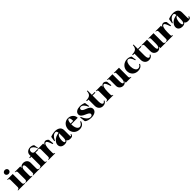

<svg xmlns="http://www.w3.org/2000/svg" viewBox="855 -3493 6229 6229"><g transform="rotate(-45 3969.5 -379.0)"><path d="M13 -18V0H340V-18C305 -20 270 -29 270 -84V-500H13V-483C48 -480 83 -472 83 -416V-84C83 -29 48 -20 13 -18ZM274 -686C274 -740 227 -774 178 -774C128 -774 81 -739 81 -686C81 -629 128 -596 178 -596C227 -596 274 -629 274 -686Z M939 -84V-345C939 -462 850 -515 757 -515C699 -515 643 -488 616 -432V-500H362V-483C398 -480 430 -472 430 -416V-84C430 -29 397 -21 362 -18V0H669V-18C634 -21 616 -29 616 -84V-290C616 -409 654 -451 696 -451C728 -451 753 -431 753 -324V-84C753 -30 743 -22 700 -18V0H1007V-18C963 -20 939 -29 939 -84Z M1023 -18V0H1335V-18C1300 -20 1280 -29 1280 -84V-468H1405V-500H1289C1221 -500 1196 -545 1196 -591C1196 -641 1222 -682 1266 -682C1327 -682 1400 -613 1432 -518H1450L1422 -669C1383 -703 1332 -716 1282 -716C1181 -716 1093 -652 1093 -547V-500H1027V-468H1093V-84C1093 -29 1058 -20 1023 -18Z M1666 -84V-211C1666 -365 1699 -470 1753 -470C1800 -470 1826 -404 1870 -273H1904L1883 -453C1859 -487 1817 -515 1777 -515C1736 -515 1696 -488 1666 -440V-500H1412V-483C1448 -480 1480 -472 1480 -416V-84C1480 -29 1447 -20 1412 -18V0H1719V-18C1684 -20 1666 -29 1666 -84Z M2137 15C2208 15 2254 -6 2276 -44C2294 -4 2341 15 2401 15C2493 15 2511 -6 2531 -69L2503 -84C2492 -49 2483 -31 2472 -31C2458 -32 2456 -54 2456 -101V-324C2456 -466 2337 -514 2220 -514C2155 -514 2065 -495 2005 -469L1976 -296H2005C2055 -429 2140 -481 2199 -481C2246 -481 2262 -453 2266 -392C2070 -372 1964 -241 1964 -134C1964 -25 2060 15 2137 15ZM2211 -32C2189 -32 2163 -57 2163 -137C2163 -233 2191 -348 2268 -366C2269 -346 2269 -319 2269 -296V-179C2269 -74 2236 -31 2211 -32Z M2833 15C2982 15 3030 -81 3047 -143L3019 -159C2995 -89 2943 -40 2889 -40C2820 -40 2764 -113 2754 -246C2753 -264 2752 -281 2753 -298H3050C3050 -421 2948 -515 2815 -515C2672 -515 2563 -399 2563 -241C2567 -92 2677 15 2833 15ZM2754 -330C2759 -424 2786 -487 2820 -487C2847 -487 2876 -450 2877 -330Z M3373 15C3493 15 3611 -34 3611 -146C3611 -239 3529 -278 3449 -309C3371 -340 3307 -365 3307 -422C3307 -457 3333 -482 3372 -482C3444 -482 3508 -416 3554 -302H3582L3556 -471C3502 -500 3424 -514 3361 -514C3249 -514 3139 -467 3139 -361C3139 -277 3209 -236 3293 -199C3379 -160 3443 -134 3443 -82C3443 -43 3415 -18 3364 -18C3291 -18 3200 -86 3140 -249H3111L3135 -60C3177 -8 3280 15 3373 15Z M3641 -468H3714V-181C3714 -58 3798 16 3897 16C3970 16 4019 -5 4062 -75L4038 -96C4017 -59 3992 -41 3969 -41C3931 -41 3901 -88 3901 -188V-468H4033V-500H3901V-700H3873C3866 -567 3813 -501 3641 -500Z M4332 -84V-211C4332 -365 4365 -470 4419 -470C4466 -470 4492 -404 4536 -273H4570L4549 -453C4525 -487 4483 -515 4443 -515C4402 -515 4362 -488 4332 -440V-500H4078V-483C4114 -480 4146 -472 4146 -416V-84C4146 -29 4113 -20 4078 -18V0H4385V-18C4350 -20 4332 -29 4332 -84Z M4832 15C4892 15 4939 -17 4959 -68V0H5213V-18C5177 -20 5145 -29 5145 -84V-500H4906V-483C4941 -480 4959 -472 4959 -416V-208C4959 -102 4933 -47 4897 -47C4870 -47 4845 -73 4845 -173V-500H4591V-483C4635 -481 4659 -472 4659 -416V-152C4659 -44 4746 15 4832 15Z M5512 15C5602 15 5675 -19 5716 -107L5690 -124C5667 -75 5626 -40 5570 -40C5484 -40 5436 -152 5436 -272C5436 -378 5470 -484 5543 -484C5604 -484 5662 -403 5688 -299H5717L5690 -468C5648 -497 5588 -515 5529 -515C5378 -515 5248 -403 5248 -246C5248 -90 5354 15 5512 15Z M5750 -468H5823V-181C5823 -58 5907 16 6006 16C6079 16 6128 -5 6171 -75L6147 -96C6126 -59 6101 -41 6078 -41C6040 -41 6010 -88 6010 -188V-468H6142V-500H6010V-700H5982C5975 -567 5922 -501 5750 -500Z M6417 15C6477 15 6524 -17 6544 -68V0H6798V-18C6762 -20 6730 -29 6730 -84V-500H6491V-483C6526 -480 6544 -472 6544 -416V-208C6544 -102 6518 -47 6482 -47C6455 -47 6430 -73 6430 -173V-500H6176V-483C6220 -481 6244 -472 6244 -416V-152C6244 -44 6331 15 6417 15Z M7071 -84V-211C7071 -365 7104 -470 7158 -470C7205 -470 7231 -404 7275 -273H7309L7288 -453C7264 -487 7222 -515 7182 -515C7141 -515 7101 -488 7071 -440V-500H6817V-483C6853 -480 6885 -472 6885 -416V-84C6885 -29 6852 -20 6817 -18V0H7124V-18C7089 -20 7071 -29 7071 -84Z M7542 15C7613 15 7659 -6 7681 -44C7699 -4 7746 15 7806 15C7898 15 7916 -6 7936 -69L7908 -84C7897 -49 7888 -31 7877 -31C7863 -32 7861 -54 7861 -101V-324C7861 -466 7742 -514 7625 -514C7560 -514 7470 -495 7410 -469L7381 -296H7410C7460 -429 7545 -481 7604 -481C7651 -481 7667 -453 7671 -392C7475 -372 7369 -241 7369 -134C7369 -25 7465 15 7542 15ZM7616 -32C7594 -32 7568 -57 7568 -137C7568 -233 7596 -348 7673 -366C7674 -346 7674 -319 7674 -296V-179C7674 -74 7641 -31 7616 -32Z"/></g></svg>

Font: Sprat Condesed
Style: Bold
Weight: 700
Width: 3
Designer: Ethan Nakache
Foundry: Collletttivo
Version: Version 2.000;Glyphs 3.2 (3217)